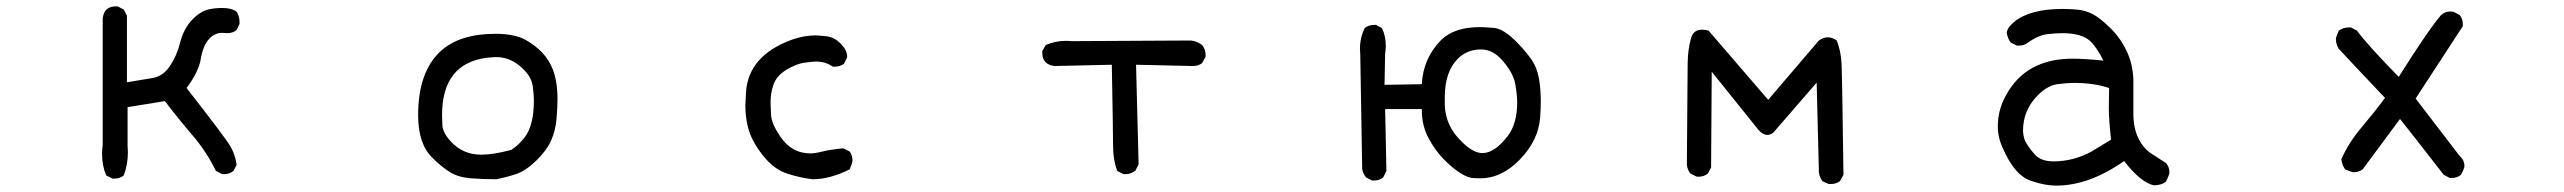

<svg xmlns="http://www.w3.org/2000/svg" viewBox="-20 -556 8040 602"><path d="M339 4H333L313 -6Q300 -36 300 -74Q300 -87 302 -101V-499Q307 -536 343 -536H349L368 -526L378 -507V-298Q427 -306 459 -311.5Q491 -317 512.5 -348.5Q534 -380 545 -423Q556 -466 582 -493.5Q608 -521 636 -527Q655 -531 677 -531Q707 -531 722 -519Q731 -505 731 -488V-481L722 -462Q710 -452 693 -452L677 -453Q652 -453 634 -432Q616 -411 609.5 -371Q603 -331 565 -280Q687 -124 702.5 -97Q718 -70 722 -39L712 -20Q700 -10 683 -10H677L657 -20Q628 -80 583 -132.5Q538 -185 497 -239L380 -220V-99L381 -79Q381 -40 368 -6Q356 4 339 4Z M1536 6Q1494 6 1455.5 3Q1417 0 1390.5 -16.5Q1364 -33 1336 -61Q1291 -104 1291 -195Q1291 -331 1362 -396Q1422 -450 1533 -450Q1592 -450 1626 -432Q1691 -396 1713 -339Q1728 -300 1728 -245Q1728 -221 1725 -184Q1722 -147 1708 -115.5Q1694 -84 1661 -52Q1628 -20 1597.5 -10Q1567 0 1536 6ZM1489 -71Q1527 -71 1583 -86Q1605 -100 1624 -124Q1654 -162 1654 -241Q1654 -258 1650.5 -285Q1647 -312 1624 -336Q1585 -377 1536 -377Q1528 -377 1507 -375Q1366 -357 1366 -195Q1366 -188 1367 -164Q1368 -140 1393 -113Q1431 -71 1489 -71Z M2528 6Q2491 2 2448.5 -11.5Q2406 -25 2370.5 -70.5Q2335 -116 2325 -158Q2317 -190 2317 -226L2319 -266Q2326 -382 2464 -432Q2502 -445 2536 -445Q2545 -445 2570 -442.5Q2595 -440 2615.5 -419.5Q2636 -399 2636 -380V-376L2626 -356Q2614 -347 2597 -347H2591Q2569 -363 2538 -363Q2530 -363 2503 -359.5Q2476 -356 2444.5 -336.5Q2413 -317 2404 -287Q2396 -264 2396 -233Q2396 -223 2397.5 -196Q2399 -169 2425 -130Q2461 -75 2521 -75Q2535 -75 2559 -81Q2583 -87 2624 -91L2644 -81Q2653 -69 2653 -52Q2653 -46 2644 -25Q2582 6 2528 6Z M3509 -10H3503L3483 -20Q3470 -55 3470 -96.5Q3470 -138 3466 -353L3286 -349Q3248 -354 3248 -390V-396L3259 -415Q3289 -428 3323 -428L3341 -427L3714 -429Q3733 -427 3749 -415Q3760 -401 3760 -384V-378L3749 -358Q3737 -349 3720 -349L3542 -353L3550 -41L3540 -21Q3526 -10 3509 -10Z M4288 10H4282L4263 0Q4253 -12 4251 -27L4245 -386L4244 -402Q4244 -438 4259 -468Q4271 -478 4290 -478H4294L4313 -468Q4325 -443 4325 -412Q4325 -400 4323 -388L4321 -290L4438 -292Q4442 -373 4498 -430Q4539 -471 4620 -471Q4634 -471 4664 -468.5Q4694 -466 4734.5 -425Q4775 -384 4791 -354Q4811 -315 4811 -237Q4811 -216 4809 -188Q4804 -117 4746.5 -57Q4689 3 4622 3Q4619 3 4601 2.5Q4583 2 4558.5 -13.5Q4534 -29 4506.5 -57Q4479 -85 4458.5 -124Q4438 -163 4438 -210V-214H4323L4327 -20L4317 0Q4306 10 4288 10ZM4628 -76Q4666 -76 4707 -129Q4737 -168 4737 -235Q4737 -258 4731 -292.5Q4725 -327 4691 -366Q4661 -401 4624 -401Q4580 -401 4551 -372Q4510 -331 4510 -251V-227Q4512 -159 4566 -109Q4600 -76 4628 -76Z M5720 21H5714L5694 12Q5685 0 5683 -16L5676 -297L5540 -140Q5531 -133 5521 -133Q5508 -133 5495 -147L5347 -331L5345 -31L5335 -12Q5323 -2 5306 -2H5300L5280 -12Q5271 -23 5269 -39Q5271 -312 5271.5 -356.5Q5272 -401 5282 -436Q5289 -463 5317 -463Q5326 -463 5337 -460L5524 -243L5683 -429Q5697 -439 5711 -439Q5725 -439 5739 -429Q5752 -396 5754 -356.5Q5756 -317 5760 -8L5749 12Q5737 21 5720 21Z M6427 26Q6393 26 6351 12Q6297 -4 6259 -93Q6244 -125 6244 -160Q6244 -211 6269 -256Q6331 -372 6478 -372Q6516 -372 6575 -366Q6557 -403 6536 -425Q6509 -452 6446 -452Q6428 -452 6400 -449Q6372 -446 6339 -423Q6327 -413 6310 -413H6304L6284 -423Q6274 -437 6272 -454Q6274 -470 6296 -488Q6345 -528 6448 -528Q6466 -528 6491.5 -526Q6517 -524 6540 -512.5Q6563 -501 6595.5 -469.5Q6628 -438 6647.5 -397Q6667 -356 6669 -308V-199Q6669 -155 6684.5 -123Q6700 -91 6726 -74Q6752 -57 6771 -45Q6782 -33 6782 -16Q6782 -8 6771 14Q6756 25 6733 25Q6692 16 6640 -51Q6530 26 6427 26ZM6418 -50Q6481 -50 6538 -81L6599 -118Q6592 -183 6592 -218L6593 -280Q6546 -296 6483 -296Q6460 -296 6430.5 -292Q6401 -288 6371 -259Q6323 -212 6323 -146Q6323 -136 6327 -121Q6331 -106 6357 -75Q6377 -50 6418 -50Z M7667 2H7661L7642 -8Q7538 -142 7505 -183L7388 -25Q7376 -16 7359 -16Q7354 -16 7333 -25Q7323 -39 7321 -57Q7345 -110 7384 -156Q7423 -202 7458 -249Q7347 -366 7313 -403Q7304 -417 7304 -434Q7304 -439 7313 -460Q7327 -470 7345 -470H7351L7370 -460Q7403 -415 7501 -315Q7595 -464 7634 -509Q7646 -520 7664 -520L7673 -519L7692 -509Q7702 -497 7702 -480V-474L7554 -247L7692 -67Q7707 -54 7707 -35Q7707 -28 7696 -8Q7685 2 7667 2Z"/></svg>

Font: Xiaolai SC
Style: Regular
Weight: 400
Designer: Nozomi Seto 瀬戸のぞみ
Version: Version 3.11;December 4, 2020;FontCreator 13.0.0.2613 64-bit